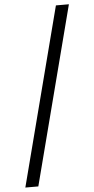

<svg xmlns="http://www.w3.org/2000/svg" viewBox="-65 -836 535 1090"><g transform="rotate(-5 202.5 -291.5)"><path d="M371 -799H297L34 216H108Z"/></g></svg>

Font: Noto Sans Sinhala UI ExtraCondensed
Style: Regular
Weight: 400
Width: 2
Designer: Jelle Bosma - Monotype Design Team
Foundry: Monotype Imaging Inc.
Version: Version 2.006